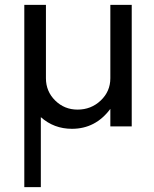

<svg xmlns="http://www.w3.org/2000/svg" viewBox="-20 -520 635 790"><path d="M434 -500V-198C434 -162 420.8 -131.5 394.5 -106.5C368.2 -81.5 336.3 -69 299 -69C263 -69 232.3 -81.5 207 -106.5C181.7 -131.5 169 -162 169 -198V-500H80V250H148V-38C184 -6 226.7 10 276 10C340.7 10 393.3 -17.3 434 -72V0H522V-500Z"/></svg>

Font: Orkney
Style: Regular
Weight: 400
Designer: Samuel Oakes and Alfredo Marco Pradil
Foundry: Alfredo Marco Pradil
Version: 1.0; ttfautohint (v1.5)